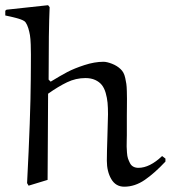

<svg xmlns="http://www.w3.org/2000/svg" viewBox="-43 -701 650 731"><path d="M574.2 -106.9 586.9 -97.2V-85.9Q545.9 -42 508.3 -16.1Q470.7 9.8 430.2 9.8Q397.5 9.8 380.6 -19.3Q363.8 -48.3 363.8 -88.9Q363.8 -118.2 366 -184.3Q368.2 -250.5 368.2 -266.1Q368.2 -291 366.5 -309.8Q364.7 -328.6 359.4 -347.2Q354 -365.7 344.7 -377.4Q335.4 -389.2 319.6 -396.5Q303.7 -403.8 282.2 -403.8Q245.6 -403.8 212.2 -387.7Q178.7 -371.6 140.1 -344.2Q140.1 -289.1 139.2 -179.4Q138.2 -69.8 138.2 -16.1L65.9 5.9L60.1 -3.9Q73.2 -256.3 74.2 -399.9Q74.2 -416.5 74.5 -447.8Q74.7 -479 74.7 -493.7Q74.7 -508.3 74 -531.5Q73.2 -554.7 71 -567.4Q68.8 -580.1 64.7 -593.8Q60.5 -607.4 54.2 -616.2Q52.7 -618.2 50.3 -620.1Q47.9 -622.1 43.9 -623.8Q40 -625.5 36.4 -627Q32.7 -628.4 27.1 -630.1Q21.5 -631.8 17.6 -632.8Q13.7 -633.8 6.8 -635.5Q0 -637.2 -3.4 -637.9Q-6.8 -638.7 -13.7 -640.1Q-20.5 -641.6 -22.9 -642.1V-660.2L-18.1 -664.1L140.1 -681.2L146 -673.8Q142.1 -588.9 142.1 -397.9L149.9 -390.1Q187.5 -413.1 213.4 -426.8Q239.3 -440.4 278.1 -453.1Q316.9 -465.8 351.1 -465.8Q363.8 -465.8 383.3 -458.3Q402.8 -450.7 416 -438Q422.4 -432.1 426.8 -424.1Q431.2 -416 433.8 -404.1Q436.5 -392.1 438 -381.8Q439.5 -371.6 439.9 -354.2Q440.4 -336.9 440.4 -325.7Q440.4 -314.5 440.2 -293Q439.9 -271.5 439.9 -259.8V-186Q439.9 -181.6 439.5 -166.7Q439 -151.9 439.2 -143.3Q439.5 -134.8 440.4 -120.4Q441.4 -106 444.3 -97.4Q447.3 -88.9 451.9 -79.8Q456.5 -70.8 464.8 -66.4Q473.1 -62 483.9 -62Q526.9 -62 574.2 -106.9Z"/></svg>

Font: Aref Ruqaa
Style: Regular
Weight: 400
Designer: Abdoulla Aref
Version: Version 0.7